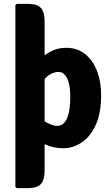

<svg xmlns="http://www.w3.org/2000/svg" viewBox="-20 -756 574 992"><path d="M210.5 122Q210.5 174 191 195Q171.5 216 125.5 216H66.5L59.5 209V-729L66.5 -736H125.5Q171.5 -736 191 -715Q210.5 -694 210.5 -642ZM502.5 -265.5Q502.5 -170 474 -109Q445.5 -48 400.8 -19Q356 10 307 10Q257 10 213.2 -10Q169.5 -30 136 -53.5L161 -163.5Q190.5 -139.5 222 -122.5Q253.5 -105.5 274.5 -105.5Q298.5 -105.5 313.5 -123.5Q328.5 -141.5 335.8 -175Q343 -208.5 343 -254.5Q343 -301 335 -329.5Q327 -358 313.2 -371.2Q299.5 -384.5 282 -384.5Q266 -384.5 244.8 -375Q223.5 -365.5 203.5 -338.2Q183.5 -311 170 -258L135 -345.5Q139.5 -386 165.5 -423.5Q191.5 -461 232.5 -485Q273.5 -509 322.5 -509Q379 -509 419.2 -477Q459.5 -445 481 -390Q502.5 -335 502.5 -265.5Z"/></svg>

Font: Signika
Style: Bold
Weight: 700
Designer: Anna Giedry
Foundry: Anna Giedry
Version: Version 2.001